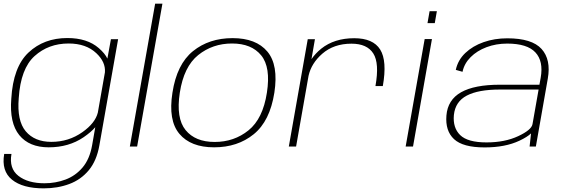

<svg xmlns="http://www.w3.org/2000/svg" viewBox="-24 -805 3100 1055"><path d="M216 230Q100.5 230 41.8 182.2Q-17 134.5 -1 41H39Q25 120.5 77 161.2Q129 202 220.5 202Q281.5 202 336.2 181.5Q391 161 429.8 115.2Q468.5 69.5 482 -6L499.5 -106Q477 -79.5 435.5 -51Q354 4.5 243.5 4.5Q136.5 4.5 82 -62.5Q27.5 -129.5 38 -262Q48 -437 132.8 -516.5Q217.5 -596 346 -596Q455.5 -596 519 -540.5Q553 -511 566 -483L585.5 -589.5H625L522 -6Q507 78.5 463.8 130.5Q420.5 182.5 356.5 206.2Q292.5 230 216 230ZM552.5 -407.5Q557 -464 505.5 -512.5Q449 -566 353 -566Q242.5 -566 166 -497Q89.5 -428 79 -266Q68.5 -141.5 117.5 -83.5Q166.5 -25.5 258 -25.5Q353.5 -25.5 429 -79Q499 -128.5 513.5 -186Z M689.5 0 828.5 -785H868.5L729.5 0Z M1152.5 4.5Q1024 4.5 961.8 -69.5Q899.5 -143.5 923.5 -295.5Q947.5 -452 1036.2 -523.8Q1125 -595.5 1254 -595.5Q1383 -595.5 1445 -521.8Q1507 -448 1483.5 -295.5Q1459 -139.5 1370.2 -67.5Q1281.5 4.5 1152.5 4.5ZM1155.5 -25Q1262.5 -25 1341.5 -88.8Q1420.5 -152.5 1442.5 -295.5Q1464.5 -435.5 1411.2 -500.8Q1358 -566 1251 -566Q1144.5 -566 1065.2 -502.5Q986 -439 964 -295.5Q942.5 -155.5 995.8 -90.2Q1049 -25 1155.5 -25Z M2039 -332Q2061.5 -457.5 2027.2 -511.2Q1993 -565 1907.5 -565Q1810 -565 1746.5 -509.5Q1687 -457.5 1671.5 -389L1603 0H1563L1667 -589.5H1706.5L1687.5 -480Q1708.5 -511 1741 -537.5Q1813 -595 1922.5 -595Q2026 -595 2065 -532.8Q2104 -470.5 2079.5 -332Z M2205 0 2309.5 -590.5H2349.5L2245.5 0ZM2336.5 -743.5H2376.5L2365 -678H2325Z M2886 0 2894 -72Q2873 -52 2830.5 -32Q2752.5 5 2638.5 5Q2519.5 5 2470.8 -40.5Q2422 -86 2429 -170.5Q2436 -256.5 2509.5 -298Q2583 -339.5 2722.5 -339.5H2940L2947 -378Q2963 -468.5 2918 -517Q2873 -565.5 2763 -565.5Q2702 -565.5 2649.5 -545.8Q2597 -526 2562 -491Q2527 -456 2517.5 -410.5L2480.5 -421Q2492 -475 2532.8 -513.8Q2573.5 -552.5 2633.5 -573.5Q2693.5 -594.5 2763.5 -594.5Q2899 -594.5 2951.8 -536Q3004.5 -477.5 2986 -373L2920.5 0ZM2902 -123 2935.5 -313H2722.5Q2604.5 -313 2541 -279.8Q2477.5 -246.5 2470 -173Q2463.5 -103 2504.5 -62.8Q2545.5 -22.5 2649.5 -22.5Q2750 -22.5 2823.2 -56.8Q2896.5 -91 2902 -123Z"/></svg>

Font: Anybody ExtraExpanded ExtraLight
Style: Italic
Weight: 200
Width: 8
Italic angle: -10°
Designer: Tyler Finck
Foundry: Etcetera Type Company
Version: Version 1.010; ttfautohint (v1.8.3) -l 8 -r 50 -G 200 -x 14 